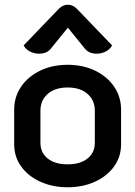

<svg xmlns="http://www.w3.org/2000/svg" viewBox="-20 -783 572 812"><path d="M40 -172V-320Q40 -373 69 -416Q98 -459 149.5 -484Q201 -509 266 -509Q331 -509 382.5 -484Q434 -459 463 -416Q492 -373 492 -320V-172Q492 -120 462.5 -79Q433 -38 381.5 -14.5Q330 9 266 9Q202 9 150.5 -14.5Q99 -38 69.5 -79Q40 -120 40 -172ZM381 -179V-315Q381 -359 350 -386Q319 -413 266 -413Q213 -413 182 -386Q151 -359 151 -315V-179Q151 -137 182 -112.5Q213 -88 266 -88Q319 -88 350 -112.5Q381 -137 381 -179ZM145 -556Q125 -556 107 -565Q89 -574 80 -591L229 -746Q246 -763 267 -763Q288 -763 305 -746L454 -591Q445 -574 427 -565Q409 -556 389 -556Q357 -556 340 -576L267 -666L194 -576Q177 -556 145 -556Z"/></svg>

Font: K2D SemiBold
Style: Regular
Weight: 600
Designer: Katatrad Aksorn Co.,Ltd.
Foundry: Cadson Demak Co.,Ltd.
Version: Version 1.000; ttfautohint (v1.6)